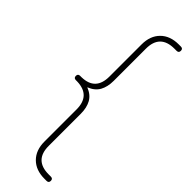

<svg xmlns="http://www.w3.org/2000/svg" viewBox="-313 -785 950 950"><g transform="rotate(45 162.0 -310.0)"><path d="M141 -650Q141 -710 176 -745Q211 -780 271 -780H286Q301 -780 301 -765Q301 -750 286 -750H271Q171 -750 171 -650V-425Q171 -383 155 -354Q139 -325 101 -310Q139 -295 155 -266Q171 -237 171 -195V30Q171 130 271 130H286Q301 130 301 145Q301 160 286 160H271Q211 160 176 125Q141 90 141 30V-195Q141 -292 46 -295H36Q21 -295 21 -310Q21 -325 36 -325H46Q141 -327 141 -425Z"/></g></svg>

Font: Nixie One
Style: Regular
Weight: 400
Designer: Jovanny Lemonad
Foundry: Jovanny Lemonad
Version: Version 1.000 2011 initial release